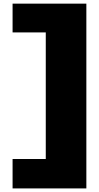

<svg xmlns="http://www.w3.org/2000/svg" viewBox="-20 -819 549 1065"><path d="M49.8 63H233.9V-639.2H49.8V-798.8H459V226.1H49.8Z"/></svg>

Font: Mattone
Style: Bold
Weight: 700
Width: 6
Designer: Nunzio Mazzaferro
Foundry: Collletttivo
Version: Version 2.000;Glyphs 3.2 (3217)